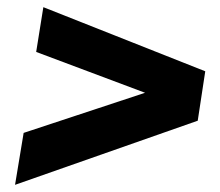

<svg xmlns="http://www.w3.org/2000/svg" viewBox="-20 -618 614 536"><path d="M22 -102 46 -247 385 -359 81 -473 101 -598 553 -419 532 -281Z"/></svg>

Font: MuseoModerno
Style: Bold Italic
Weight: 700
Italic angle: -9°
Designer: Pablo Cosgaya, Héctor Gatti, Marcela Romero, and the Authors of The MuseoModerno Project.
Foundry: Omnibus-Type Team
Version: Version 1.003